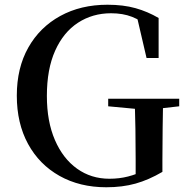

<svg xmlns="http://www.w3.org/2000/svg" viewBox="-20 -773 790 811"><path d="M429 18Q317 18 231.5 -30Q146 -78 98.5 -165Q51 -252 51 -369Q51 -486 99.5 -572Q148 -658 234.5 -705.5Q321 -753 434 -753Q501 -753 552.5 -738.5Q604 -724 650 -697V-528H599L555 -717L618 -692V-653Q576 -687 537.5 -702Q499 -717 449 -717Q371 -717 309.5 -677Q248 -637 213 -559Q178 -481 178 -368Q178 -260 212 -181.5Q246 -103 305.5 -60.5Q365 -18 442 -18Q484 -18 521 -27.5Q558 -37 595 -55L553 -26V-100Q553 -166 552 -228.5Q551 -291 549 -356H669Q668 -296 667 -233Q666 -170 666 -98V-47Q608 -13 552.5 2.5Q497 18 429 18ZM437 -324V-356H737V-324L622 -311H576Z"/></svg>

Font: Noto Serif JP ExtraLight SemiBold
Style: Regular
Weight: 600
Version: Version 2.003-H1;hotconv 1.1.1;makeotfexe 2.6.0